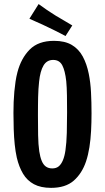

<svg xmlns="http://www.w3.org/2000/svg" viewBox="-20 -903 507 928"><path d="M226.8 5Q177 5 144 -12.7Q111 -30.4 91.4 -63.3Q71.8 -96.2 61.2 -141Q54.6 -171 51.1 -205.1Q47.6 -239.2 46.3 -277.8Q45 -316.4 45 -357Q45 -383.8 46 -409.7Q47 -435.6 49.3 -460.4Q51.6 -485.2 55.1 -508.7Q58.6 -532.2 64.2 -553.6Q81.8 -621.2 123.5 -663.4Q165.2 -705.6 241.2 -705.6Q293.8 -705.6 327.2 -685.7Q360.6 -665.8 380 -630Q399.4 -594.2 409 -546.4Q417.4 -505.2 419.9 -456.3Q422.4 -407.4 422.4 -355.6Q422.4 -311.6 420.2 -270.1Q418 -228.6 412.2 -191.6Q406.4 -154.6 395.8 -122.6Q376.2 -64.6 336.4 -29.8Q296.6 5 226.8 5ZM232.8 -89Q251.6 -89 263.7 -98.9Q275.8 -108.8 284.1 -128.5Q292.4 -148.2 296.4 -176.8Q301.6 -213 302.9 -261.1Q304.2 -309.2 304.2 -359.4Q304.2 -401.6 303.6 -441.2Q303 -480.8 300.2 -510.4Q294.6 -561.6 280.9 -587.5Q267.2 -613.4 237 -613.4Q206.2 -613.4 190.2 -586.2Q174.2 -559 169 -508.4Q167.2 -492.2 165.9 -472.9Q164.6 -453.6 164.2 -432.7Q163.8 -411.8 163.6 -389.6Q163.4 -367.4 163.4 -345.6Q163.4 -295.8 164.2 -250.1Q165 -204.4 169.8 -171.4Q174 -144.2 181.6 -125.6Q189.2 -107 201.7 -98Q214.2 -89 232.8 -89ZM296.6 -728.8Q283.8 -736.2 270.1 -742.9Q256.4 -749.6 242.6 -756.7Q228.8 -763.8 214.2 -770.4Q199.6 -778 184.5 -784.6Q169.4 -791.2 153.7 -798.3Q138 -805.4 122.2 -812.6L166.6 -883.4Q186 -869 207.2 -854.6Q228.4 -840.2 249.2 -827.4Q270.4 -815.2 290.7 -803Q311 -790.8 329.4 -780Z"/></svg>

Font: Truculenta
Style: Regular
Weight: 400
Designer: Ivan Castro, Eva Sanz & Omnibus-Type Team
Foundry: Omnibus-Type
Version: Version 1.002